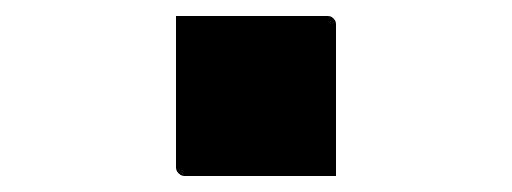

<svg xmlns="http://www.w3.org/2000/svg" viewBox="-20 -210 640 240"><path d="M400 10Q369 10 337.5 10Q306 10 274.5 10Q243 10 211 10Q208 10 205.5 8.5Q203 7 201.5 4.5Q200 2 200 -1V-190Q232 -190 263.5 -190Q295 -190 326.5 -190Q358 -190 389 -190Q393 -190 395 -188.5Q397 -187 398.5 -185Q400 -183 400 -179Z"/></svg>

Font: Recursive Monospace ExtraBold
Style: Regular
Weight: 800
Version: Version 1.047